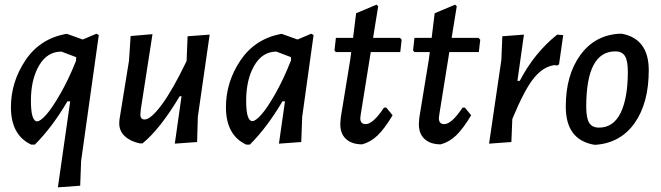

<svg xmlns="http://www.w3.org/2000/svg" viewBox="-20 -614 2842 826"><path d="M269 -468 336 -444 395 -469 405 -463 329 78 325 185 229 192 282 -178H270Q205 -67 130 8H114Q27 -33 27 -153Q27 -261 89 -354Q151 -447 263 -468ZM113 -181Q113 -92 140 -92Q153 -92 178 -119.5Q203 -147 239 -209.5Q275 -272 307 -352V-356L308 -368L244 -392Q183 -392 148 -332Q113 -272 113 -181Z M636 -467 586 -145 584 -124Q583 -100 602 -100Q629 -100 676.5 -164.5Q724 -229 783 -352V-357L787 -458L882 -465L831 -111L828 -3L732 4L761 -200H753Q669 -59 593 3H582Q542 -5 517 -28Q492 -51 493 -86L494 -100L535 -353L542 -459Z M1188 -468H1193L1260 -444L1319 -469L1329 -463L1280 -111L1276 -3L1180 4L1206 -178H1195Q1130 -67 1055 8H1039Q952 -33 952 -153Q952 -261 1014 -353.5Q1076 -446 1188 -468ZM1039 -180Q1039 -93 1066 -93Q1079 -93 1103.5 -120Q1128 -147 1163.5 -209Q1199 -271 1231 -352L1232 -356V-368L1169 -392Q1109 -392 1074 -332Q1039 -272 1039 -180Z M1538 7Q1493 7 1468 -16.5Q1443 -40 1444 -83L1446 -108L1487 -359L1491 -390H1425L1419 -397L1425 -451H1499L1512 -557L1600 -594L1607 -587L1585 -451H1701L1708 -443L1702 -390H1575L1532 -122L1530 -106Q1530 -80 1553 -80Q1585 -80 1632 -151H1642L1669 -118Q1634 -60 1604.5 -31.5Q1575 -3 1538 7Z M1876 7Q1831 7 1806 -16.5Q1781 -40 1782 -83L1784 -108L1825 -359L1829 -390H1763L1757 -397L1763 -451H1837L1850 -557L1938 -594L1945 -587L1923 -451H2039L2046 -443L2040 -390H1913L1870 -122L1868 -106Q1868 -80 1891 -80Q1923 -80 1970 -151H1980L2007 -118Q1972 -60 1942.5 -31.5Q1913 -3 1876 7Z M2234 -465 2206 -266H2216Q2279 -387 2377 -465L2403 -463L2385 -337L2377 -332L2366 -334Q2318 -328 2277.5 -279Q2237 -230 2184 -102L2180 -3L2084 4L2137 -357L2141 -458Z M2645 -469H2655Q2771 -447 2771 -312Q2771 -171 2710.5 -85Q2650 1 2542 9L2532 8Q2414 -15 2414 -155Q2414 -291 2476.5 -377Q2539 -463 2645 -469ZM2627 -393Q2502 -393 2502 -155Q2502 -107 2514.5 -86Q2527 -65 2557 -65Q2619 -65 2650 -128.5Q2681 -192 2681 -305Q2681 -353 2668.5 -373Q2656 -393 2627 -393Z"/></svg>

Font: Alegreya Sans SC Medium
Style: Italic
Weight: 500
Italic angle: -7°
Designer: Juan Pablo del Peral
Foundry: Huerta Tipografica
Version: Version 2.007